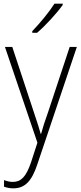

<svg xmlns="http://www.w3.org/2000/svg" viewBox="-20 -785 442 1047"><path d="M322 -758V-765H277C248 -719 198 -659 156 -615V-606H182C229 -646 290 -713 322 -758ZM7 -529 184 -7 149 101C122 180 94 207 50 207C33 207 18 203 2 197V233C19 239 34 242 53 242C117 242 154 201 184 110L399 -529H360L242 -173C225 -126 213 -88 204 -55H202C195 -82 184 -114 164 -175L47 -529Z"/></svg>

Font: Noto Sans Myanmar SemiCondensed ExtraLight
Style: Regular
Weight: 200
Width: 4
Designer: Monotype Design Team
Foundry: Monotype Imaging Inc.
Version: Version 2.107